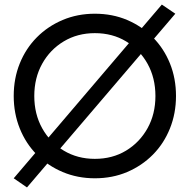

<svg xmlns="http://www.w3.org/2000/svg" viewBox="-20 -770 830 840"><path d="M130 -350Q130 -429 164.5 -491Q199 -553 259 -589Q319 -625 395 -625Q472 -625 531.5 -589Q591 -553 625.5 -491Q660 -429 660 -350Q660 -271 625.5 -209Q591 -147 531.5 -111Q472 -75 395 -75Q319 -75 259 -111Q199 -147 164.5 -209Q130 -271 130 -350ZM40 -350Q40 -274 66.5 -208Q93 -142 141 -93.5Q189 -45 254 -17.5Q319 10 395 10Q472 10 536.5 -17.5Q601 -45 649 -93.5Q697 -142 723.5 -208Q750 -274 750 -350Q750 -427 723.5 -492.5Q697 -558 649 -606.5Q601 -655 536.5 -682.5Q472 -710 395 -710Q319 -710 254 -682.5Q189 -655 141 -606.5Q93 -558 66.5 -492.5Q40 -427 40 -350ZM688 -750 40 10 98 50 747 -710Z"/></svg>

Font: Glinicke Jost Regular
Style: Regular
Weight: 400
Version: Version 3.710